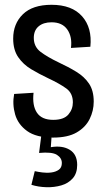

<svg xmlns="http://www.w3.org/2000/svg" viewBox="-20 -561 443 801"><path d="M201 13Q131 13 93 -14.5Q55 -42 43 -84Q31 -126 39 -169L120 -174Q114 -121 134 -91Q154 -61 202 -61Q246 -61 265 -83Q284 -105 284 -134Q284 -172 256.5 -192Q229 -212 180 -235Q144 -252 110.5 -272Q77 -292 56 -322.5Q35 -353 35 -400Q35 -462 75.5 -501.5Q116 -541 195 -541Q280 -541 322.5 -493Q365 -445 357 -366L276 -361Q282 -407 261 -437.5Q240 -468 195 -468Q161 -468 141 -451Q121 -434 121 -403Q121 -366 149.5 -344.5Q178 -323 224 -301Q265 -282 298.5 -261.5Q332 -241 351.5 -212Q371 -183 371 -137Q371 -99 354 -64.5Q337 -30 300 -8.5Q263 13 201 13ZM111 210 125 153Q138 156 157 158.5Q176 161 194.5 158.5Q213 156 225.5 147Q238 138 238 119Q238 98 217.5 85Q197 72 143 77L155 -17H197L192 53Q240 45 271 64Q302 83 302 127Q302 162 283.5 183Q265 204 235.5 212.5Q206 221 173 220Q140 219 111 210Z"/></svg>

Font: Bricolage Grotesque 12pt Condensed
Style: Regular
Weight: 400
Width: 3
Designer: Mathieu Triay
Foundry: Atelier Triay
Version: Version 1.001; ttfautohint (v1.8.4.7-5d5b);gftools[0.9.33.de